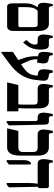

<svg xmlns="http://www.w3.org/2000/svg" viewBox="957 -1644 768 2722"><g transform="rotate(90 1341.0 -283.0)"><path d="M419 -451V-88Q419 -47 402 -23.5Q385 0 356 0H73Q27 0 27 -78V-257Q27 -313 41.5 -353.5Q56 -394 81 -432V-434Q48 -435 33.5 -456Q19 -477 19 -520Q19 -560 38 -647H69V-625Q69 -592 103 -592H321Q367 -592 393 -555Q419 -518 419 -451ZM365 -375Q365 -433 333 -433H134Q81 -393 81 -267V-159H334Q355 -159 360 -166Q365 -173 365 -197Z M547 -271 584 -317Q612 -353 612 -397Q612 -416 603 -424.5Q594 -433 576 -433H537Q502 -433 485.5 -454.5Q469 -476 469 -520Q469 -560 488 -647H520V-625Q520 -607 528 -599.5Q536 -592 553 -592H620Q653 -592 668 -563.5Q683 -535 683 -470Q683 -356 624 -279L583 -226Z M1124 -500 1114 -414Q1104 -294 1043.5 -200Q983 -106 872 -25L728 81H715V-82L831 -158L799 -249Q789 -280 783 -321Q777 -362 777 -400Q777 -416 779 -438L767 -440Q738 -444 726.5 -463.5Q715 -483 715 -522Q715 -578 733 -647H764V-630Q764 -600 791 -594L826 -587Q856 -582 867.5 -565Q879 -548 879 -511Q879 -484 870 -448Q869 -442 865 -423L821 -431Q818 -365 841 -311L891 -198Q948 -235 979 -262.5Q1010 -290 1026.5 -320Q1043 -350 1048 -392L1054 -431L1014 -439Q986 -445 974 -464.5Q962 -484 962 -523Q962 -579 980 -647H1012V-631Q1012 -599 1038 -594L1072 -587Q1102 -582 1114.5 -561Q1127 -540 1124 -500Z M1185 -159H1459Q1463 -176 1463 -247V-376Q1463 -409 1452.5 -421Q1442 -433 1412 -433H1238Q1203 -433 1186.5 -454.5Q1170 -476 1170 -520Q1170 -560 1189 -647H1220V-625Q1220 -592 1254 -592H1420Q1466 -592 1491.5 -555.5Q1517 -519 1517 -452V-260Q1517 -209 1513 -159H1558V0H1148Z M1696 -387Q1696 -415 1691.5 -424Q1687 -433 1668 -433H1645Q1610 -433 1593.5 -454.5Q1577 -476 1577 -520Q1577 -562 1596 -647H1627V-625Q1627 -592 1661 -592H1695Q1725 -592 1736 -577.5Q1747 -563 1747 -520L1758 -27Q1737 -5 1712 7H1696Z M1836 -159H2059Q2103 -159 2119 -174.5Q2135 -190 2135 -231V-358Q2135 -389 2129 -405Q2123 -421 2107.5 -427Q2092 -433 2061 -433H1885Q1816 -433 1816 -519Q1816 -540 1821 -572Q1826 -604 1834 -647H1867V-625Q1867 -607 1875 -599.5Q1883 -592 1900 -592H2067Q2186 -592 2186 -434V-180Q2186 -94 2156.5 -47Q2127 0 2073 0H1799Z M2574 -278Q2574 -372 2584 -432V-433H2304Q2268 -433 2252 -454.5Q2236 -476 2236 -520Q2236 -560 2255 -647H2286V-625Q2286 -592 2320 -592H2617Q2633 -592 2640 -585Q2647 -578 2647 -563V-445L2628 -437L2636 -27Q2624 -13 2615 -6.5Q2606 0 2590 7H2574ZM2250 -236Q2250 -273 2259 -297Q2268 -321 2283 -331L2302 -342L2312 -330L2313 -27Q2300 -14 2290.5 -6.5Q2281 1 2267 7H2250Z"/></g></svg>

Font: Noto Serif Hebrew CondExtraBold
Style: Regular
Weight: 800
Width: 3
Designer: Monotype Design Team
Foundry: Monotype Imaging Inc.
Version: Version 1.000